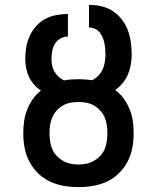

<svg xmlns="http://www.w3.org/2000/svg" viewBox="-20 -755 640 783"><path d="M300 8Q270 8 240.5 3Q211 -2 184 -14.5Q157 -27 135.5 -48Q114 -69 100 -95.5Q86 -122 80.5 -151Q75 -180 75 -210V-214Q75 -238 78.5 -262Q82 -286 91 -308.5Q100 -331 114 -351Q128 -371 147 -386Q131 -396 118.5 -410.5Q106 -425 98 -442Q90 -459 86.5 -477.5Q83 -496 83 -515Q83 -539 87 -562.5Q91 -586 101 -608Q111 -630 127 -648Q143 -666 164 -677.5Q185 -689 209 -693.5Q233 -698 257 -698V-606Q241 -606 226.5 -598Q212 -590 204 -576.5Q196 -563 193 -547Q190 -531 190 -515Q190 -501 192.5 -488Q195 -475 202 -463Q209 -451 219 -442Q229 -433 241 -427Q256 -430 270.5 -431Q285 -432 300 -432Q314 -432 328 -431Q342 -430 356 -428Q370 -435 381 -446.5Q392 -458 398.5 -472Q405 -486 407.5 -502Q410 -518 410 -533Q410 -545 409 -557Q408 -569 405.5 -580.5Q403 -592 398 -603.5Q393 -615 385.5 -624Q378 -633 366.5 -638Q355 -643 343 -643V-735Q369 -735 393.5 -729.5Q418 -724 439.5 -710Q461 -696 476.5 -676Q492 -656 501 -632.5Q510 -609 513.5 -583.5Q517 -558 517 -533Q517 -512 513.5 -491.5Q510 -471 502 -452Q494 -433 480.5 -416.5Q467 -400 450 -388Q470 -373 484.5 -353Q499 -333 508.5 -310Q518 -287 521.5 -262.5Q525 -238 525 -214V-210Q525 -180 519.5 -151Q514 -122 500 -95.5Q486 -69 464.5 -48Q443 -27 416 -14.5Q389 -2 359.5 3Q330 8 300 8ZM300 -84Q316 -84 332.5 -87.5Q349 -91 363 -99Q377 -107 388.5 -119Q400 -131 406.5 -146Q413 -161 415.5 -177.5Q418 -194 418 -210V-214Q418 -230 415.5 -246Q413 -262 406.5 -277Q400 -292 388.5 -304.5Q377 -317 363 -325Q349 -333 332.5 -336Q316 -339 300 -339Q284 -339 267.5 -336Q251 -333 237 -325Q223 -317 211.5 -304.5Q200 -292 193.5 -277Q187 -262 184.5 -246Q182 -230 182 -214V-210Q182 -194 184.5 -177.5Q187 -161 193.5 -146Q200 -131 211.5 -119Q223 -107 237 -99Q251 -91 267.5 -87.5Q284 -84 300 -84Z"/></svg>

Font: Iosevka Semibold Extended
Style: Regular
Weight: 600
Width: 7
Monospace: yes
Designer: Belleve Invis
Foundry: Belleve Invis
Version: Version 32.5.0; ttfautohint (v1.8.4)